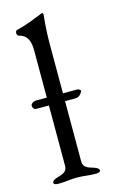

<svg xmlns="http://www.w3.org/2000/svg" viewBox="-111 -753 498 804"><g transform="rotate(-15 137.5 -351.0)"><path d="M217 -358H155V-562C155 -652 162 -686 162 -698C162 -701 160 -705 157 -705C155 -705 153 -704 151 -703C119 -691 89 -676 38 -664C34 -663 31 -658 31 -652C31 -646 34 -640 39 -639C72 -632 85 -605 85 -566V-358H39C27 -358 15 -350 15 -341C15 -335 20 -324 29 -324H85V-62C85 -35 62 -30 42 -24C31 -20 19 -16 19 -6C19 2 32 3 39 3C78 3 85 -2 120 -2C155 -2 162 3 201 3C208 3 221 2 221 -6C221 -16 209 -20 198 -24C178 -30 155 -35 155 -62V-324H199C214 -324 223 -332 230 -345C230 -346 231 -347 231 -348C231 -353 223 -358 217 -358Z"/></g></svg>

Font: Garamond-Math
Style: Regular
Weight: 400
Version: Version 2019-08-16